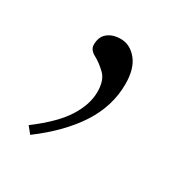

<svg xmlns="http://www.w3.org/2000/svg" viewBox="-71 -126 307 326"><g transform="rotate(30 83.0 37.0)"><path d="M16.5 132.5Q56.5 102.5 73 76.2Q89.5 50 89.5 25.5Q89.5 2.5 78.2 -8.2Q67 -19 55.8 -25Q44.5 -31 44 -40Q43.5 -56 53.2 -64.2Q63 -72.5 79 -72.5Q97.5 -72.5 110.8 -56.2Q124 -40 124 -10Q124 33.5 99 72Q74 110.5 27 145.5Z"/></g></svg>

Font: Newsreader Text ExtraLight
Style: Regular
Weight: 275
Designer: Hugues Gentile
Foundry: Production Type
Version: Version 1.001